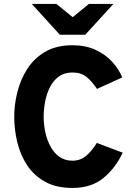

<svg xmlns="http://www.w3.org/2000/svg" viewBox="-20 -941 676 972"><path d="M347 10.5Q264.5 10.5 208 -21Q151.5 -52.5 117.2 -104.8Q83 -157 67.5 -221Q52 -285 52 -350Q52 -411 67.8 -474.5Q83.5 -538 118 -592Q152.5 -646 209 -679Q265.5 -712 347 -712Q413.5 -712 464 -688.5Q514.5 -665 548.2 -627.8Q582 -590.5 599 -549L471 -491Q445 -530 417.5 -552Q390 -574 347 -574Q305.5 -574 277.5 -553.5Q249.5 -533 232.8 -499.5Q216 -466 208.5 -426.8Q201 -387.5 201 -350Q201 -311 209.5 -271.5Q218 -232 235.5 -199.5Q253 -167 280.8 -147.2Q308.5 -127.5 347 -127.5Q387 -127.5 416.5 -152.5Q446 -177.5 470 -217.5L601 -168Q565 -90.5 503.8 -40Q442.5 10.5 347 10.5ZM283 -765 141 -921H265.5L348 -854L430 -921H554L411.5 -765Z"/></svg>

Font: Overpass ExtraBold
Style: Regular
Weight: 800
Designer: Delve Withrington, Dave Bailey, Thomas Jockin
Foundry: Delve Fonts LLC
Version: Version 4.000; ttfautohint (v1.8.3)